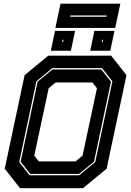

<svg xmlns="http://www.w3.org/2000/svg" viewBox="-20 -994 693 1014"><path d="M86 0 5 -103 110 -597 235 -700H567L648 -597L543 -103L418 0ZM185 -141.5H379L416 -172L492 -528L468 -558.5H274L237 -528L161 -172ZM136 -68.5H398.5L483 -138L573.5 -564.5L519 -634H256L172 -564.5L81.5 -138ZM140 -75.5 89 -140 178.5 -562.5 257 -627H515L566 -562.5L476.5 -140L397.5 -75.5ZM456.5 -726 478.5 -831H584.5L562.5 -726ZM248.5 -726 270.5 -831H376.5L354.5 -726ZM308 -772H313L315.5 -784H310.5ZM517 -772H522L524.5 -784H519.5ZM272.5 -846.5 299.5 -974.5H615.5L588.5 -846.5ZM350 -905.5H542L543.5 -912.5H351.5Z"/></svg>

Font: Tourney ExtraBold
Style: Italic
Weight: 800
Italic angle: -12°
Version: Version 1.015